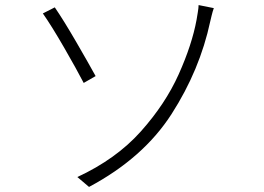

<svg xmlns="http://www.w3.org/2000/svg" viewBox="-20 -730 1040 757"><path d="M285 -32Q438 -103 535 -211.5Q632 -320 684.5 -437Q737 -554 755 -652Q757 -664 760 -682Q763 -700 763 -710L823 -698Q818 -684 814.5 -669Q811 -654 809 -646Q768 -454 656.5 -280.5Q545 -107 331 7ZM149 -677 196 -701Q231 -650 280 -565.5Q329 -481 357 -430L310 -403Q282 -457 233 -542Q184 -627 149 -677Z"/></svg>

Font: LXGW 975 Gothic SC 200W
Style: Regular
Weight: 200
Version: Version 2.01;February 25, 2021